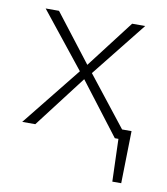

<svg xmlns="http://www.w3.org/2000/svg" viewBox="-69 -468 591 680"><g transform="rotate(10 227.0 -128.5)"><path d="M382 -35H416L412 153H380L375 0H362L219 -187L76 0H29L199 -212L41 -410H89L221 -239L352 -410H399L242 -213Z"/></g></svg>

Font: EauTestText Light
Style: Regular
Weight: 300
Designer: Christian Thalmann (Catharsis Fonts)
Version: Version 0.001;PS 000.001;hotconv 1.0.88;makeotf.lib2.5.64775